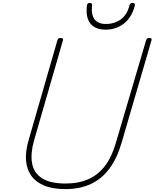

<svg xmlns="http://www.w3.org/2000/svg" viewBox="-20 -1275 1058 1314"><path d="M428 19Q338 19 280 -6Q222 -31 192 -75.5Q162 -120 158 -180Q154 -240 175 -313L373 -1000Q375 -1008 379.5 -1011.5Q384 -1015 395 -1015Q405 -1015 409 -1011.5Q413 -1008 411 -1000L212 -310Q188 -224 199.5 -158Q211 -92 267 -55.5Q323 -19 429 -19Q519 -19 586.5 -49.5Q654 -80 700.5 -142.5Q747 -205 774 -301L980 -1000Q982 -1008 986.5 -1011.5Q991 -1015 1003 -1015Q1022 -1015 1017 -1000L813 -301Q782 -193 730 -122.5Q678 -52 603 -16.5Q528 19 428 19ZM703 -1072Q632 -1072 598.5 -1114Q565 -1156 575 -1239Q576 -1246 580.5 -1250.5Q585 -1255 594 -1255Q603 -1255 607 -1251Q611 -1247 610 -1239Q603 -1175 627 -1143Q651 -1111 704 -1111Q764 -1111 807.5 -1143Q851 -1175 866 -1239Q868 -1246 873 -1250.5Q878 -1255 887 -1255Q897 -1255 900.5 -1251Q904 -1247 903 -1238Q890 -1184 861 -1147Q832 -1110 791.5 -1091Q751 -1072 703 -1072Z"/></svg>

Font: Playwrite AU QLD Thin
Style: Regular
Weight: 250
Designer: Veronika Burian, José Scaglione
Foundry: TypeTogether
Version: Version 1.002